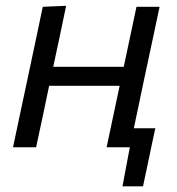

<svg xmlns="http://www.w3.org/2000/svg" viewBox="-20 -520 626 678"><path d="M26 0Q37.5 -55 48.5 -106.5Q59.5 -158 72.5 -219L83 -268.5Q97.5 -336 108.5 -389Q119.5 -441.5 131 -496L213.5 -499.5Q202 -443.5 191 -391.8Q180 -340 168 -284H417Q430 -345.5 440.5 -395Q451 -444.5 462 -496H543.5Q532 -441.5 520.8 -388.8Q509.5 -336 495 -268.5L484.5 -219Q476 -177 468 -140Q460 -103 452.5 -67H528.5Q523 -41.5 517.2 -14.8Q511.5 12 506 39Q500.5 64 495.5 88.5Q490.5 113 485 138H412.5L438.5 0H356.5Q368 -55 379 -106.5Q390 -157.5 402.5 -217H153.5Q141 -156.5 130.2 -105.8Q119.5 -55 107.5 0Z"/></svg>

Font: Heraclito
Style: Italic
Weight: 400
Italic angle: -12°
Designer: Kostas Bartsokas (font) & Cristiano Sobral (main changes)
Foundry: Kostas Bartsokas (font) & Cristiano Sobral (main changes)
Version: Version 1.00;July 8, 2020;FontCreator 13.0.0.2655 64-bit